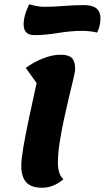

<svg xmlns="http://www.w3.org/2000/svg" viewBox="-20 -857 492 902"><path d="M178 25Q126 25 103 -1Q80 -27 80 -78Q80 -107 89.5 -164Q99 -221 115.5 -298.5Q132 -376 152 -467L101 -538Q138 -565 182 -582.5Q226 -600 265 -600Q302 -600 317.5 -584.5Q333 -569 333 -533Q333 -521 324.5 -485.5Q316 -450 304 -400Q292 -350 280 -294.5Q268 -239 260 -186Q252 -133 252 -92Q252 -38 278 -15Q231 25 178 25ZM141 -692Q91 -692 91 -743Q91 -783 117 -837Q129 -833 149.5 -829Q170 -825 187 -825Q232 -825 279 -829Q326 -833 376 -833Q452 -833 452 -771Q452 -735 436 -704Q427 -707 406.5 -709.5Q386 -712 367 -712Q313 -712 252.5 -702Q192 -692 141 -692Z"/></svg>

Font: Lemonada SemiBold
Style: Regular
Weight: 600
Designer: Mohamed Gaber (Arabic), Eduardo Tunni (Latin)
Foundry: Kief Type Foundry
Version: Version 4.005; ttfautohint (v1.8.3)